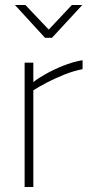

<svg xmlns="http://www.w3.org/2000/svg" viewBox="-20 -752 368 772"><path d="M79 0V-500H114V-422Q133 -437 164 -454.5Q195 -472 233.5 -487.5Q272 -503 312 -510V-474Q276 -467 238.5 -452Q201 -437 168.5 -420Q136 -403 114 -389V0ZM161 -600 40 -732H82L176 -633L269 -732H311L189 -600Z"/></svg>

Font: Cairo Play ExtraLight
Style: Regular
Weight: 250
Version: Version 3.119